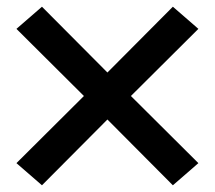

<svg xmlns="http://www.w3.org/2000/svg" viewBox="-20 -626 640 572"><path d="M105 -74 29 -140 230 -340 29 -540 105 -606 300 -410 495 -606 571 -540 370 -340 571 -140 495 -74 300 -270Z"/></svg>

Font: Iosevka Etoile Semibold
Style: Regular
Weight: 600
Designer: Belleve Invis
Foundry: Belleve Invis
Version: Version 22.1.2; ttfautohint (v1.8.4)